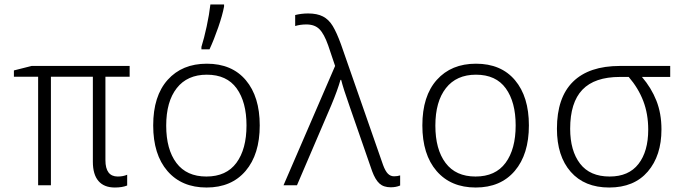

<svg xmlns="http://www.w3.org/2000/svg" viewBox="-20 -826 3040 856"><path d="M394 -105V-484H207V0H150V-484H42V-512L121 -532H558V-484H450V-112Q450 -39 505 -39Q529 -39 547 -47V1Q525 10 492 10Q444 10 419 -19Q394 -48 394 -105Z M663 -267Q663 -398 727.5 -470Q792 -542 902 -542Q1014 -542 1076 -468.5Q1138 -395 1138 -267Q1138 -138 1075 -64Q1012 10 901 10Q790 10 726.5 -63.5Q663 -137 663 -267ZM1079 -267Q1079 -371 1035 -432Q991 -493 902 -493Q815 -493 768 -433Q721 -373 721 -266Q721 -160 766.5 -99.5Q812 -39 900 -39Q989 -39 1034 -100Q1079 -161 1079 -267ZM878 -617Q890 -655 901.5 -708.5Q913 -762 918 -806H979V-797Q972 -759 953 -704Q934 -649 914 -606H878Z M1639 -63 1539 -351Q1510 -433 1501 -470H1498Q1485 -424 1457 -357L1304 0H1244L1474 -532L1443 -624Q1425 -675 1404 -696Q1383 -717 1346 -717Q1319 -717 1296 -710V-759Q1324 -766 1354 -766Q1394 -766 1420 -752.5Q1446 -739 1463.5 -710Q1481 -681 1500 -629L1688 -90Q1698 -63 1709.5 -51.5Q1721 -40 1737 -40Q1752 -40 1764 -44V1Q1746 9 1722 9Q1690 9 1671.5 -8Q1653 -25 1639 -63Z M1863 -267Q1863 -398 1927.5 -470Q1992 -542 2102 -542Q2214 -542 2276 -468.5Q2338 -395 2338 -267Q2338 -138 2275 -64Q2212 10 2101 10Q1990 10 1926.5 -63.5Q1863 -137 1863 -267ZM2279 -267Q2279 -371 2235 -432Q2191 -493 2102 -493Q2015 -493 1968 -433Q1921 -373 1921 -266Q1921 -160 1966.5 -99.5Q2012 -39 2100 -39Q2189 -39 2234 -100Q2279 -161 2279 -267Z M2463 -252Q2463 -391 2534.5 -461.5Q2606 -532 2744 -532H2968V-483H2842Q2884 -434 2906.5 -377Q2929 -320 2929 -249Q2929 -132 2868 -61Q2807 10 2696 10Q2586 10 2524.5 -60Q2463 -130 2463 -252ZM2870 -248Q2870 -318 2848 -375.5Q2826 -433 2783 -483H2744Q2631 -483 2576.5 -426Q2522 -369 2522 -252Q2522 -154 2566 -96.5Q2610 -39 2698 -39Q2783 -39 2826.5 -95Q2870 -151 2870 -248Z"/></svg>

Font: Noto Sans Mono UI Light
Style: Regular
Weight: 300
Monospace: yes
Designer: Monotype Design team
Foundry: Monotype Imaging Inc.
Version: Version 1.000